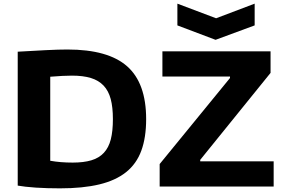

<svg xmlns="http://www.w3.org/2000/svg" viewBox="-20 -1021 1550 1051"><path d="M951 -1001 1163 -921 1374 -1001V-882L1160 -803L951 -882ZM854 -123 1239 -594V-602H869V-740H1461V-622L1076 -146V-138H1478V0H854ZM308 10Q274 10 240 9Q206 8 175.5 6Q145 4 119.5 1Q94 -2 77 -5V-738Q161 -743 231 -746.5Q301 -750 349 -750Q572 -750 676 -658Q780 -566 780 -369Q780 -268 753.5 -196Q727 -124 670 -78.5Q613 -33 523.5 -11.5Q434 10 308 10ZM378 -131Q438 -131 480 -143.5Q522 -156 548.5 -184.5Q575 -213 586.5 -258Q598 -303 598 -369Q598 -434 586 -479Q574 -524 547 -552.5Q520 -581 477.5 -594Q435 -607 374 -607Q328 -607 255 -601V-141Q311 -131 378 -131Z"/></svg>

Font: Encode Sans Wide
Style: Bold
Weight: 700
Designer: Pablo Impallari, Andres Torresi
Foundry: Pablo Impallari, Andres Torresi
Version: Version 1.000; ttfautohint (v1.00) -l 8 -r 50 -G 200 -x 14 -